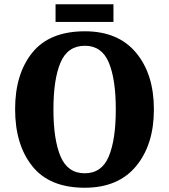

<svg xmlns="http://www.w3.org/2000/svg" viewBox="-20 -872 794 902"><path d="M378 10Q535 10 619 -91Q703 -192 703 -358Q703 -524 619 -624.5Q535 -725 379 -725Q213 -725 132 -625Q51 -525 51 -359Q51 -192 132 -91Q213 10 378 10ZM378 -58Q298 -58 264.5 -137Q231 -216 231 -358Q231 -500 264.5 -578.5Q298 -657 379 -657Q458 -657 491 -578.5Q524 -500 524 -358Q524 -216 491 -137Q458 -58 378 -58ZM241 -769V-852H513V-769Z"/></svg>

Font: Noto Serif SemiCondensed Extra
Style: Regular
Weight: 800
Width: 4
Designer: Monotype Design Team
Foundry: Monotype Imaging Inc.
Version: Version 1.002